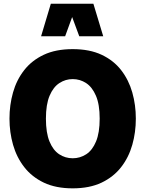

<svg xmlns="http://www.w3.org/2000/svg" viewBox="-20 -1004 778 1029"><path d="M369.6 -740.7Q460.4 -740.7 524.7 -710.4Q588.9 -680.2 629.4 -627.9Q669.9 -575.7 689 -508.5Q708 -441.4 708 -368.2Q708 -294.9 689 -227.8Q669.9 -160.6 629.2 -108.2Q588.4 -55.7 524.2 -25.1Q460 5.4 369.6 5.4Q279.3 5.4 215.1 -25.1Q150.9 -55.7 110.1 -108.2Q69.3 -160.6 50 -227.8Q30.8 -294.9 30.8 -368.2Q30.8 -441.4 49.8 -508.5Q68.8 -575.7 109.6 -627.9Q150.4 -680.2 214.6 -710.4Q278.8 -740.7 369.6 -740.7ZM369.6 -580.1Q331.1 -580.1 298.3 -558.8Q265.6 -537.6 245.8 -491Q226.1 -444.3 226.1 -368.2Q226.1 -292 245.4 -245.4Q264.6 -198.7 297.4 -177.2Q330.1 -155.8 369.6 -155.8Q409.2 -155.8 442.1 -177.2Q475.1 -198.7 494.6 -245.6Q514.2 -292.5 514.2 -368.2Q514.2 -444.3 494.1 -491Q474.1 -537.6 441.4 -558.8Q408.7 -580.1 369.6 -580.1ZM533.2 -809.6H404.8L366.7 -912.6L329.1 -809.6H200.2L252.4 -983.9H480.5Z"/></svg>

Font: Estedad-FD Black
Style: Regular
Weight: 900
Designer: Amin Abedi
Version: Version 7.3